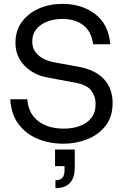

<svg xmlns="http://www.w3.org/2000/svg" viewBox="-20 -732 647 994"><path d="M308 12Q238 12 177 -12.5Q116 -37 77 -88Q38 -139 33 -218H121Q126 -164 152.5 -130.5Q179 -97 219.5 -81.5Q260 -66 309 -66Q354 -66 391.5 -79Q429 -92 452 -120.5Q475 -149 475 -194Q475 -233 452.5 -263Q430 -293 370 -304L230 -330Q154 -343 107 -392Q60 -441 60 -510Q60 -574 93.5 -619Q127 -664 182 -688Q237 -712 302 -712Q404 -712 473 -659Q542 -606 551 -503H462Q453 -571 410 -602.5Q367 -634 303 -634Q262 -634 226.5 -621Q191 -608 169 -582Q147 -556 147 -516Q147 -475 177 -447.5Q207 -420 257 -410L389 -386Q474 -370 518.5 -322Q563 -274 563 -198Q563 -127 526.5 -80.5Q490 -34 431.5 -11Q373 12 308 12ZM267 242V201Q292 201 303 188.5Q314 176 314 151V128H265V42H367V135Q367 242 267 242Z"/></svg>

Font: HostGroteskRegular
Style: Regular
Weight: 400
Designer: Doukan Karapınar based on Poppins by Indian Type Foundry, Jonny Pinhorn
Foundry: Element Type
Version: Version 1.001; ttfautohint (v1.8.4.7-5d5b)